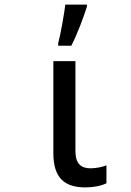

<svg xmlns="http://www.w3.org/2000/svg" viewBox="-20 -805 570 835"><path d="M233 -617V-606H290C317 -658 343 -729 358 -776V-785H264C260 -750 243 -652 233 -617ZM351 10C387 10 421 3 443 -8V-86C429 -80 400 -73 374 -73C332 -73 308 -93 308 -149V-539H212V-139C212 -32 260 10 351 10Z"/></svg>

Font: Noto Sans Mono Condensed Medium
Style: Regular
Weight: 500
Width: 3
Designer: Monotype Design Team
Foundry: Monotype Imaging Inc.
Version: Version 2.014